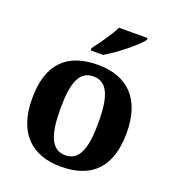

<svg xmlns="http://www.w3.org/2000/svg" viewBox="-140 -873 894 990"><g transform="rotate(20 307.0 -378.0)"><path d="M246 -619V-606H314C377 -642 475 -721 500 -756V-766H343C322 -721 275 -657 246 -619ZM305 10C476 10 566 -82 566 -270C566 -458 468 -549 308 -549C136 -549 47 -458 47 -270C47 -82 145 10 305 10ZM307 -53C230 -53 202 -128 202 -270C202 -413 229 -485 306 -485C383 -485 411 -413 411 -270C411 -128 384 -53 307 -53Z"/></g></svg>

Font: Noto Serif Lao
Style: Bold
Weight: 700
Designer: Monotype Design Team
Foundry: Monotype Imaging Inc.
Version: Version 2.003